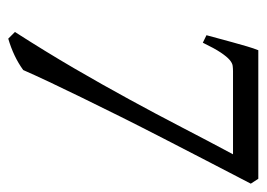

<svg xmlns="http://www.w3.org/2000/svg" viewBox="-110 -518 643 463"><g transform="rotate(90 211.5 -286.5)"><path d="M422.9 -569.8Q395.5 -517.1 367.7 -463.4Q339.8 -409.7 313 -357.4Q286.1 -305.2 261.5 -255.9Q236.8 -206.5 215.6 -162.8Q194.3 -119.1 177.2 -83Q160.2 -46.9 148.9 -21Q116.7 2.4 73.2 15.1L57.1 -1Q105 -75.7 144.8 -144Q184.6 -212.4 219.7 -276.9Q254.9 -341.3 286.9 -403.1Q318.8 -464.8 352.1 -526.9H151.9Q145.5 -526.9 138.9 -526.1Q132.3 -525.4 124.5 -518.8Q116.7 -512.2 106.7 -497.3Q96.7 -482.4 83 -454.1L64.9 -462.9Q67.9 -474.1 72.5 -491Q77.1 -507.8 82 -525.9Q86.9 -543.9 91.8 -560.5Q96.7 -577.1 101.1 -587.9H411.1Z"/></g></svg>

Font: Gentium Plus Am
Style: Italic
Weight: 400
Italic angle: -8°
Designer: J. Victor Gaultney, Annie Olsen, Iska Routamaa, Becca Hirsbrunner
Foundry: SIL International
Version: Version 5.000